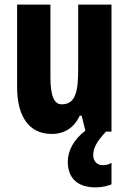

<svg xmlns="http://www.w3.org/2000/svg" viewBox="-20 -635 558 830"><path d="M383 36C383 6 397 -22 438 -66H462V-615H318V-339C318 -242 308 -184 247 -184C212 -184 198 -224 198 -302V-615H54V-258C54 -131 106 -56 203 -56C260 -56 300 -83 325 -135H333L349 -70C298 -32 273 18 273 64C273 132 312 175 393 175C423 175 447 168 462 162V69C453 74 443 79 424 79C398 79 383 60 383 36Z"/></svg>

Font: Noto Sans Malayalam UI ExtraCondensed ExtraBold
Style: Regular
Weight: 800
Width: 2
Designer: Jelle Bosma - Monotype Design Team
Foundry: Monotype Imaging Inc.
Version: Version 2.104